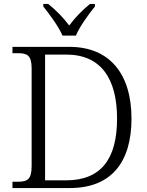

<svg xmlns="http://www.w3.org/2000/svg" viewBox="-20 -951 744 971"><path d="M296 -771H364C382 -816 429 -880 460 -918V-931H435C392 -896 360 -862 330 -822C300 -862 267 -896 224 -931H199V-918C230 -880 277 -816 296 -771ZM43 0H333C544 0 645 -132 645 -351C645 -578 534 -714 331 -714H43V-682H70C117 -682 140 -672 140 -605V-111C140 -42 117 -32 70 -32H43ZM314 -39H208V-675H315C490 -675 572 -554 572 -351C572 -147 491 -39 314 -39Z"/></svg>

Font: Noto Serif Devanagari Light
Style: Regular
Weight: 300
Designer: Universal Thirst, Indian Type Foundry and the Monotype Design Team
Foundry: Monotype Imaging Inc.
Version: Version 2.004